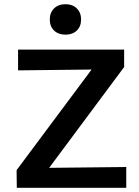

<svg xmlns="http://www.w3.org/2000/svg" viewBox="-20 -894 661 914"><path d="M217 -801Q217 -834 237.5 -854Q258 -874 292 -874Q325 -874 345.5 -854Q366 -834 366 -801Q366 -768 345.5 -748.5Q325 -729 292 -729Q258 -729 237.5 -748.5Q217 -768 217 -801ZM581 -99V0H60L59 -84L416 -563L66 -559V-658H571V-575L214 -95Z"/></svg>

Font: Ysabeau SC
Style: Bold
Weight: 700
Designer: Christian Thalmann (Catharsis Fonts)
Version: Version 0.003